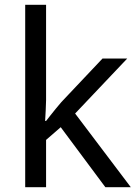

<svg xmlns="http://www.w3.org/2000/svg" viewBox="-20 -780 574 800"><path d="M172 -363Q172 -347 170.5 -321Q169 -295 168 -276H172Q178 -284 190 -299Q202 -314 214.5 -329.5Q227 -345 236 -355L407 -536H510L293 -307L525 0H419L233 -250L172 -197V0H85V-760H172Z"/></svg>

Font: uhindi15
Style: Book
Weight: 400
Designer: Jelle Bosma - Monotype Design Team
Foundry: Monotype Imaging Inc.
Version: Version 2.003